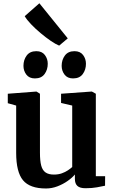

<svg xmlns="http://www.w3.org/2000/svg" viewBox="-20 -1114 682 1146"><path d="M490.5 9.5Q457 9.5 442 -4.2Q427 -18 427 -46V-72.5Q411 -53 383.5 -33.8Q356 -14.5 322.8 -1.8Q289.5 11 254.5 11Q158 11 117.2 -38.2Q76.5 -87.5 76.5 -201.5V-484L26.5 -498V-554.5L196.5 -567.5H197.5L218.5 -554.5V-202Q218.5 -154 226 -125.8Q233.5 -97.5 251.8 -84.8Q270 -72 302 -72Q328 -72 349 -79.5Q370 -87 385.5 -97.5Q401 -108 411 -117V-484L344.5 -499.5V-554.5L526 -567.5H528.5L552 -554.5V-62.5H607.5L607 -5.5Q589 -1.5 559 4Q529 9.5 490.5 9.5ZM188 -646Q154.5 -646 137.2 -668.8Q120 -691.5 120 -721Q120 -756.5 139.2 -782.5Q158.5 -808.5 196.5 -808.5H197.5Q230.5 -808.5 247.8 -785.8Q265 -763 265 -733.5Q265 -698 246 -672Q227 -646 189 -646ZM415.5 -646Q382.5 -646 365.2 -668.8Q348 -691.5 348 -721Q348 -756.5 367.2 -782.5Q386.5 -808.5 424 -808.5H425Q458.5 -808.5 475.8 -785.8Q493 -763 493 -733.5Q493 -698 474 -672Q455 -646 416.5 -646ZM332.5 -842Q312.5 -850 282.8 -870.2Q253 -890.5 221.8 -916.8Q190.5 -943 165 -969.8Q139.5 -996.5 127.5 -1017.5L215 -1094.5L384.5 -885L333.5 -842Z"/></svg>

Font: Merriweather Light 18pt
Style: Bold
Weight: 700
Version: Version 2.100